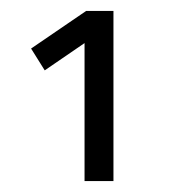

<svg xmlns="http://www.w3.org/2000/svg" viewBox="-20 -810 320 352"><path d="M188 -790V-478H135V-731L62 -681L37 -721L138 -790Z"/></svg>

Font: Titillium Web[RUS by Daymarius]
Style: Regular
Weight: 300
Designer: Cyrillization by Daymarius
Foundry: Cyrillization by Daymarius
Version: Version 1.002 September 12, 2018